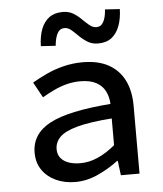

<svg xmlns="http://www.w3.org/2000/svg" viewBox="-53 -771 705 830"><g transform="rotate(-5 300.0 -356.5)"><path d="M241 12Q194 12 156.5 -5.5Q119 -23 97.5 -54.5Q76 -86 76 -129Q76 -211 156.5 -254Q237 -297 421 -311Q420 -341 407.5 -366Q395 -391 368.5 -405.5Q342 -420 299 -420Q269 -420 240 -412.5Q211 -405 184 -392Q157 -379 133 -365L96 -432Q123 -448 158 -464.5Q193 -481 233.5 -491Q274 -501 316 -501Q384 -501 429 -476Q474 -451 497 -405Q520 -359 520 -294V0H439L431 -63H428Q389 -33 340 -10.5Q291 12 241 12ZM269 -67Q308 -67 346 -84Q384 -101 421 -132V-248Q325 -241 270.5 -226Q216 -211 194 -188.5Q172 -166 172 -136Q172 -112 185.5 -96.5Q199 -81 221 -74Q243 -67 269 -67ZM391 -576Q365 -576 345.5 -588Q326 -600 310.5 -615.5Q295 -631 281 -643Q267 -655 251 -655Q231 -655 220.5 -635.5Q210 -616 207 -582L143 -586Q144 -629 156 -660Q168 -691 191 -708Q214 -725 250 -725Q276 -725 295 -713.5Q314 -702 329.5 -686.5Q345 -671 359.5 -659Q374 -647 390 -647Q410 -647 420.5 -666.5Q431 -686 433 -720L497 -716Q496 -674 484 -642.5Q472 -611 449.5 -593.5Q427 -576 391 -576Z"/></g></svg>

Font: Source Code Pro ExtraLight Medium
Style: Regular
Weight: 500
Monospace: yes
Version: Version 1.018;hotconv 1.0.116;makeotfexe 2.5.65601